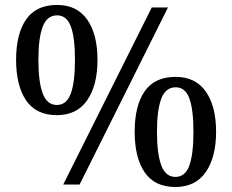

<svg xmlns="http://www.w3.org/2000/svg" viewBox="-20 -744 936 774"><path d="M44.9 -502.9Q44.9 -607.4 85.4 -665.8Q126 -724.1 210 -724.1Q290 -724.1 331.5 -665Q373 -606 373 -502.9Q373 -399.4 331.3 -339.6Q289.6 -279.8 209 -279.8Q126 -279.8 85.4 -339.1Q44.9 -398.4 44.9 -502.9ZM591.8 -713.9H657.2L300.8 0H234.9ZM282.2 -502.9Q282.2 -592.3 265.6 -637.2Q249 -682.1 210 -682.1Q169.9 -682.1 152.3 -636.7Q134.8 -591.3 134.8 -502.9Q134.8 -413.1 152.3 -366.9Q169.9 -320.8 209 -320.8Q248.5 -320.8 265.4 -366.7Q282.2 -412.6 282.2 -502.9ZM522.9 -212.9Q522.9 -317.9 563.2 -376Q603.5 -434.1 688 -434.1Q768.1 -434.1 809.6 -375Q851.1 -315.9 851.1 -212.9Q851.1 -109.9 809.3 -50Q767.6 9.8 687 9.8Q603.5 9.8 563.2 -49.3Q522.9 -108.4 522.9 -212.9ZM759.8 -212.9Q759.8 -302.2 743.4 -347.2Q727.1 -392.1 688 -392.1Q647.9 -392.1 630.4 -346.7Q612.8 -301.3 612.8 -212.9Q612.8 -123 630.4 -76.9Q647.9 -30.8 687 -30.8Q726.6 -30.8 743.2 -76.4Q759.8 -122.1 759.8 -212.9Z"/></svg>

Font: Noto Serif Telugu
Style: Regular
Weight: 400
Designer: Indian Type Foundry
Foundry: Monotype Imaging Inc.
Version: Version 1.01